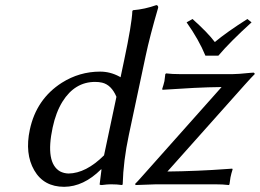

<svg xmlns="http://www.w3.org/2000/svg" viewBox="-20 -718 1012 748"><path d="M385.3 -112.8 433.6 -340.8Q414.1 -387.2 377.9 -396Q365.2 -398.9 350.6 -398.9Q271.5 -398.9 223.6 -322.3Q197.8 -280.8 185.1 -221.2Q155.8 -84 213.9 -50.3Q229 -42.5 247.1 -42Q314.9 -43 385.3 -112.8ZM373.5 -58.1Q305.7 9.3 230 9.8Q150.4 9.8 113.3 -54.7Q76.2 -119.1 96.2 -212.9Q121.6 -332 220.7 -395.5Q289.6 -439 370.1 -439Q409.2 -439 444.8 -419.9Q447.8 -418 449.7 -417L463.4 -481.9Q493.7 -625 495.6 -674.8L498 -678.2Q544.4 -682.1 589.4 -698.2Q597.2 -696.3 596.2 -688Q563.5 -576.2 547.4 -500L481.9 -191.9Q460.4 -91.3 458 0L455.6 2.9Q436.5 0 411.6 0Q398.9 0 376.5 2.9Q367.7 2.9 368.2 0L375.5 -58.1ZM780.3 -501Q754.9 -563 707 -630.9L730 -644Q789.6 -590.8 816.9 -554.2Q863.8 -593.3 943.8 -644L960 -630.9Q876.5 -555.2 830.6 -501ZM632.3 -49.8Q686.5 -50.3 749.8 -53Q813 -55.7 849.1 -58.6L884.8 -61L886.2 -58.1Q880.9 -42 877.9 -26.9Q877.4 -23.4 874 0L871.6 2.9Q849.1 0 815.9 0H589.8L508.3 2.9L506.3 -1.5Q514.6 -9.3 534.7 -32.2L843.3 -378.9Q792 -378.4 734.6 -375.5Q677.2 -372.6 645 -370.1L613.3 -368.2L611.8 -371.1Q617.2 -387.2 620.6 -401.9Q621.1 -405.3 624 -429.2L627 -432.1Q649.4 -429.2 682.1 -429.2H886.2Q906.7 -429.2 954.1 -434.1Q966.3 -435.5 968.3 -435.1Q972.7 -433.1 972.2 -429.2Q961.9 -419.4 933.1 -387.2Z"/></svg>

Font: Linux Biolinum Slanted O
Style: Slanted
Weight: 400
Designer: Philipp H. Poll
Foundry: Philipp H. Poll
Version: Version 1.0.4